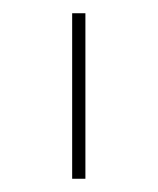

<svg xmlns="http://www.w3.org/2000/svg" viewBox="-20 -760 238 290"><path d="M89 -490V-740H109V-490Z"/></svg>

Font: IBM Plex Sans Cond Thin
Style: Regular
Weight: 100
Width: 3
Designer: Mike Abbink, Paul van der Laan, Pieter van Rosmalen
Foundry: Bold Monday
Version: Version 1.3